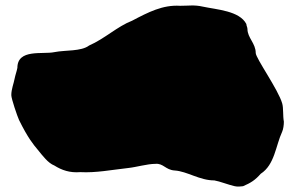

<svg xmlns="http://www.w3.org/2000/svg" viewBox="-20 -701 1071 696"><path d="M21 -356C21 -343 43 -279 49 -266C81 -201 101 -177 117 -158C135 -136 154 -110 177 -101C204 -84 233 -74 271 -77C328 -74 383 -85 445 -92C474 -95 514 -107 543 -107C572 -110 580 -85 613 -83C659 -80 703 -47 757 -47C776 -44 808 -31 831 -26C842 -23 857 -26 861 -26C889 -38 905 -48 925 -71C976 -104 979 -172 1003 -224C1007 -233 1009 -248 1009 -260C1005 -281 1008 -309 1003 -326C989 -376 907 -490 907 -509C907 -544 877 -564 877 -596C877 -602 873 -608 873 -614C848 -662 766 -666 715 -677C684 -684 666 -680 633 -680C570 -684 518 -657 459 -626C405 -605 360 -561 303 -536C274 -514 217 -520 177 -512C135 -503 43 -525 43 -455C40 -440 36 -431 33 -416C30 -399 21 -378 21 -356Z"/></svg>

Font: Camosport
Style: Regular
Weight: 400
Version: Version 001.000